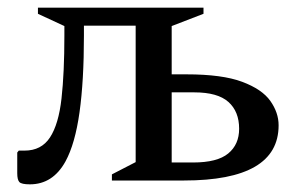

<svg xmlns="http://www.w3.org/2000/svg" viewBox="-20 -471 774 501"><path d="M199 -378Q199 -260 187.5 -178Q176 -96 151 -50Q118 10 58 10Q36 10 30.5 4Q25 -2 25 -19V-73L29 -78H44Q88 -78 110.5 -112.5Q133 -147 140.5 -214Q148 -281 148 -378V-403L79 -435V-451H511V-435L428 -403V-277H467Q560 -277 612 -257.5Q664 -238 685.5 -207.5Q707 -177 707 -144Q707 0 460 0H272V-16L334 -48V-404H199ZM487 -230H428V-47H484Q547 -47 575.5 -70.5Q604 -94 604 -135Q604 -180 576 -205Q548 -230 487 -230Z"/></svg>

Font: Spectral Medium
Style: Regular
Weight: 500
Designer: Jean-Baptiste Levee
Foundry: Production Type
Version: Version 2.001